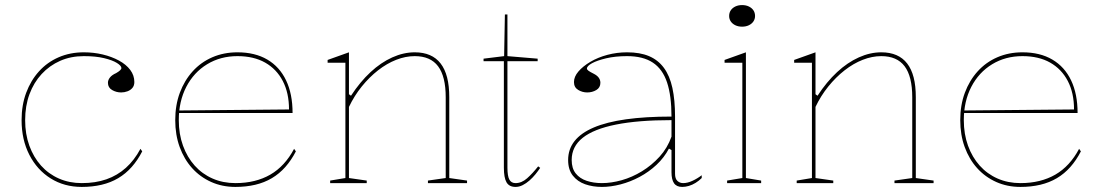

<svg xmlns="http://www.w3.org/2000/svg" viewBox="-20 -721 4341 756"><path d="M302 15Q233 15 179.5 -18.5Q126 -52 95.5 -111.5Q65 -171 65 -248Q65 -307 83 -355.5Q101 -404 133.5 -440Q166 -476 211 -495.5Q256 -515 310 -515Q349 -515 384.5 -506.5Q420 -498 448.5 -482.5Q477 -467 493 -445.5Q509 -424 509 -398Q509 -384 501.5 -375Q494 -366 482 -361.5Q470 -357 457 -357Q438 -357 421.5 -366.5Q405 -376 405 -395Q405 -406 413 -416Q421 -426 437 -433Q458 -445 458 -453Q458 -462 440.5 -473Q423 -484 390 -492Q357 -500 310 -500Q259 -500 217 -481.5Q175 -463 144 -429.5Q113 -396 96 -350Q79 -304 79 -248Q79 -193 95.5 -147.5Q112 -102 141.5 -69Q171 -36 212 -18Q253 0 302 0Q356 0 399 -15Q442 -30 475.5 -60Q509 -90 533 -135L540 -125Q522 -90 498.5 -63.5Q475 -37 445.5 -19.5Q416 -2 380 6.5Q344 15 302 15Z M915 -515Q984 -515 1032.5 -486.5Q1081 -458 1106.5 -404.5Q1132 -351 1132 -276H684V-286L1118 -290Q1118 -355 1093.5 -402Q1069 -449 1024 -474.5Q979 -500 915 -500Q848 -500 795.5 -468Q743 -436 713.5 -379Q684 -322 684 -248Q684 -193 700.5 -147.5Q717 -102 746.5 -69Q776 -36 817 -18Q858 0 907 0Q947 0 981.5 -8.5Q1016 -17 1044.5 -33.5Q1073 -50 1096.5 -75.5Q1120 -101 1138 -135L1145 -125Q1127 -90 1103.5 -63.5Q1080 -37 1050.5 -19.5Q1021 -2 985 6.5Q949 15 907 15Q855 15 811.5 -4.5Q768 -24 736.5 -59Q705 -94 687.5 -142Q670 -190 670 -248Q670 -307 688 -355.5Q706 -404 738.5 -440Q771 -476 816 -495.5Q861 -515 915 -515Z M1819 -10V0H1665V-10L1735 -20V-338Q1735 -420 1705 -460Q1675 -500 1613 -500Q1577 -500 1540 -485.5Q1503 -471 1468.5 -444Q1434 -417 1404.5 -380.5Q1375 -344 1354 -300V-20L1424 -10V0H1280V-10L1340 -20V-474H1270V-485L1354 -515V-350L1362 -344Q1398 -399 1439 -437Q1480 -475 1524.5 -495Q1569 -515 1613 -515Q1647 -515 1672.5 -504Q1698 -493 1715 -471Q1732 -449 1740.5 -416Q1749 -383 1749 -338V-20Z M2010 15Q1985 15 1974.5 -3Q1964 -21 1964 -61V-480H1884V-490L1965 -500L1968 -664H1978V-500L2097 -490V-480H1978V-61Q1978 -28 1985.5 -14Q1993 0 2010 0Q2034 0 2055.5 -19Q2077 -38 2099 -66L2107 -60Q2099 -48 2088.5 -35Q2078 -22 2065 -10.5Q2052 1 2038 8Q2024 15 2010 15Z M2449 -515Q2500 -515 2535.5 -500Q2571 -485 2594 -454Q2617 -423 2627.5 -375Q2638 -327 2638 -262V-37Q2638 -17 2647.5 -8.5Q2657 0 2670 0Q2687 0 2706.5 -9Q2726 -18 2743 -31V-20Q2732 -9 2719 -1Q2706 7 2692.5 11Q2679 15 2666 15Q2644 15 2634 0.5Q2624 -14 2624 -43Q2624 -76 2624 -91.5Q2624 -107 2624 -114.5Q2624 -122 2624 -130L2614 -136Q2595 -100 2565 -72Q2535 -44 2498.5 -24.5Q2462 -5 2423.5 5Q2385 15 2350 15Q2314 15 2284 4.5Q2254 -6 2235.5 -29.5Q2217 -53 2217 -91Q2217 -176 2318 -219Q2419 -262 2624 -262Q2624 -344 2606.5 -396.5Q2589 -449 2550.5 -474.5Q2512 -500 2449 -500Q2403 -500 2367 -491.5Q2331 -483 2311 -472Q2291 -461 2291 -451Q2291 -447 2297 -442.5Q2303 -438 2319 -430Q2344 -417 2344 -395Q2344 -376 2328 -366.5Q2312 -357 2292 -357Q2273 -357 2256.5 -367Q2240 -377 2240 -398Q2240 -419 2257.5 -439.5Q2275 -460 2304.5 -477.5Q2334 -495 2371.5 -505Q2409 -515 2449 -515ZM2624 -248Q2493 -248 2405.5 -230.5Q2318 -213 2274.5 -178.5Q2231 -144 2231 -91Q2231 -58 2247 -38Q2263 -18 2290 -9Q2317 0 2350 0Q2387 0 2428 -11.5Q2469 -23 2507.5 -46.5Q2546 -70 2577 -104Q2608 -138 2624 -183Z M2902 -616Q2887 -616 2875.5 -621.5Q2864 -627 2857.5 -636.5Q2851 -646 2851 -658Q2851 -671 2857.5 -680.5Q2864 -690 2875.5 -695.5Q2887 -701 2902 -701Q2917 -701 2928.5 -695.5Q2940 -690 2946.5 -680.5Q2953 -671 2953 -658Q2953 -646 2946.5 -636.5Q2940 -627 2928.5 -621.5Q2917 -616 2902 -616ZM2843 0V-10L2903 -20V-474H2833V-485L2917 -515V-20L2977 -10V0Z M3656 -10V0H3502V-10L3572 -20V-338Q3572 -420 3542 -460Q3512 -500 3450 -500Q3414 -500 3377 -485.5Q3340 -471 3305.5 -444Q3271 -417 3241.5 -380.5Q3212 -344 3191 -300V-20L3261 -10V0H3117V-10L3177 -20V-474H3107V-485L3191 -515V-350L3199 -344Q3235 -399 3276 -437Q3317 -475 3361.5 -495Q3406 -515 3450 -515Q3484 -515 3509.5 -504Q3535 -493 3552 -471Q3569 -449 3577.5 -416Q3586 -383 3586 -338V-20Z M4006 -515Q4075 -515 4123.5 -486.5Q4172 -458 4197.5 -404.5Q4223 -351 4223 -276H3775V-286L4209 -290Q4209 -355 4184.5 -402Q4160 -449 4115 -474.5Q4070 -500 4006 -500Q3939 -500 3886.5 -468Q3834 -436 3804.5 -379Q3775 -322 3775 -248Q3775 -193 3791.5 -147.5Q3808 -102 3837.5 -69Q3867 -36 3908 -18Q3949 0 3998 0Q4038 0 4072.5 -8.5Q4107 -17 4135.5 -33.5Q4164 -50 4187.5 -75.5Q4211 -101 4229 -135L4236 -125Q4218 -90 4194.5 -63.5Q4171 -37 4141.5 -19.5Q4112 -2 4076 6.5Q4040 15 3998 15Q3946 15 3902.5 -4.5Q3859 -24 3827.5 -59Q3796 -94 3778.5 -142Q3761 -190 3761 -248Q3761 -307 3779 -355.5Q3797 -404 3829.5 -440Q3862 -476 3907 -495.5Q3952 -515 4006 -515Z"/></svg>

Font: Kalnia Thin
Style: Regular
Weight: 250
Designer: Frida Medrano
Foundry: Frida Medrano
Version: Version 1.105